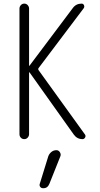

<svg xmlns="http://www.w3.org/2000/svg" viewBox="-20 -750 540 1035"><path d="M85 -26.4V-704.1Q85 -713.9 92.3 -722.2Q99.6 -730.5 110.8 -730.5Q122.1 -730.5 129.4 -722.2Q136.7 -713.9 136.7 -704.1V-396.5Q136.7 -395.5 137.7 -394.5L139.6 -396.5L372.1 -706.1Q389.6 -730.5 419.9 -730.5Q428.7 -730.5 432.6 -722.2Q436.5 -713.9 431.6 -706.1L188.5 -383.8Q183.6 -377.9 188.5 -371.1L438.5 -24.4Q443.4 -16.6 438.5 -8.3Q433.6 0 424.8 0Q395.5 0 377.9 -24.4L139.6 -359.4Q139.6 -360.4 137.7 -360.4Q136.7 -360.4 136.7 -359.4V-26.4Q136.7 -16.6 129.4 -8.3Q122.1 0 110.8 0Q99.6 0 92.3 -7.8Q85 -15.6 85 -26.4ZM240.2 92.8Q245.1 79.1 256.8 69.3Q268.6 59.6 284.2 59.6Q295.9 59.6 302.7 70.3Q309.6 81.1 305.7 91.8L246.1 241.2Q236.3 265.6 211.9 264.6Q202.1 264.6 196.8 257.3Q191.4 250 194.3 241.2Z"/></svg>

Font: Rounded Mgen+ 1mn light
Style: Regular
Weight: 200
Designer: [Source Han Sans]
Ryoko NISHIZUKA  (kana & ideographs); Paul D. Hunt (Latin, Greek & Cyrillic); Wenlong ZHANG  (bopomofo
Version: Version 1.059.20150602